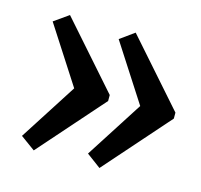

<svg xmlns="http://www.w3.org/2000/svg" viewBox="-70 -524 586 559"><g transform="rotate(15 223.5 -245.0)"><path d="M274 -449 446 -254V-236L274 -41L231 -73L342 -246L231 -418ZM76 -449 248 -254V-236L76 -41L32 -73L143 -246L32 -418Z"/></g></svg>

Font: Piazzolla Thin
Style: Bold
Weight: 700
Version: Version 2.005